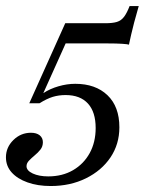

<svg xmlns="http://www.w3.org/2000/svg" viewBox="-49 -491 495 630"><path d="M117.4 119.4Q74.6 119.4 41.3 107.5Q8.1 95.7 -10.7 74.8Q-29.5 53.9 -29.5 25.2Q-29.5 -7.5 -5.2 -31.4Q19.1 -55.4 52.5 -55.4Q70.8 -55.4 81.3 -47Q91.7 -38.5 91.7 -24.3Q91.7 -10.4 83.6 -0.1Q75.4 10.2 64.8 18.8Q54.3 27.5 46.1 36.1Q38 44.7 38 54.4Q38 68.7 58.5 78.3Q79.1 87.8 109.4 87.8Q155.6 87.8 190.7 67.4Q225.8 46.9 245.4 11.2Q264.9 -24.5 264.9 -71Q264.9 -123.4 239.6 -151.2Q214.2 -179.1 166.2 -179.1Q143.9 -179.1 124.3 -173.2Q104.7 -167.2 80.7 -152.2H47.1L165.1 -414.8H296.8Q320.7 -414.8 334.7 -419.1Q348.6 -423.4 358.1 -435.9Q367.5 -448.4 376.2 -471H406.2Q397 -439.8 391.2 -417.2Q385.4 -394.5 381.4 -377.5Q377.4 -360.6 374.1 -344.5Q370 -346.1 351.6 -347.3Q333.3 -348.5 305.9 -348.5H166.4L93.1 -185.3Q115.1 -199.9 143 -207.9Q170.9 -216 197.9 -216Q264.5 -216 303.6 -178.6Q342.7 -141.2 342.7 -73.4Q342.7 -17.9 313.5 25.5Q284.3 68.8 233 94.1Q181.8 119.4 117.4 119.4Z"/></svg>

Font: Playfair 5pt SemiExpanded Light 12pt
Style: Italic
Weight: 300
Italic angle: -15.6°
Version: Version 2.000;gftools[0.9.28]